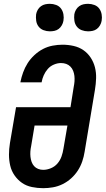

<svg xmlns="http://www.w3.org/2000/svg" viewBox="-20 -977 554 1005"><path d="M206 8Q176 8 147 2Q118 -4 95.5 -19.5Q73 -35 56.5 -58.5Q40 -82 33.5 -110Q27 -138 27 -167.5Q27 -197 32 -228L64 -416H349L366 -523Q369 -537 370 -551.5Q371 -566 369.5 -579.5Q368 -593 363 -606Q358 -619 348.5 -628.5Q339 -638 326.5 -642.5Q314 -647 299 -647Q281 -647 262 -639Q243 -631 230 -616Q217 -601 209 -583Q201 -565 198 -547V-546H87V-548Q92 -573 101 -598Q110 -623 124.5 -646Q139 -669 160 -688.5Q181 -708 205 -720.5Q229 -733 255.5 -738Q282 -743 307 -743Q337 -743 365.5 -736.5Q394 -730 416.5 -714.5Q439 -699 454.5 -675.5Q470 -652 477 -624.5Q484 -597 483 -567Q482 -537 477 -507L423 -183Q419 -157 410.5 -132Q402 -107 387.5 -84.5Q373 -62 352.5 -43.5Q332 -25 307.5 -13Q283 -1 257 3.5Q231 8 206 8ZM206 -88Q226 -88 246.5 -96.5Q267 -105 281 -121.5Q295 -138 302 -158Q309 -178 312 -198L333 -320H161L143 -212Q140 -198 139 -184Q138 -170 139.5 -156Q141 -142 145.5 -129.5Q150 -117 158.5 -107.5Q167 -98 179.5 -93Q192 -88 206 -88ZM441 -813Q424 -813 408 -819Q392 -825 382 -838Q372 -851 369.5 -868Q367 -885 369 -902Q371 -914 377.5 -925.5Q384 -937 394.5 -944.5Q405 -952 417 -954.5Q429 -957 441 -957Q458 -957 474 -951Q490 -945 499.5 -932Q509 -919 512 -902Q515 -885 512 -868Q510 -856 503.5 -844.5Q497 -833 487 -825.5Q477 -818 465 -815.5Q453 -813 441 -813ZM241 -813Q224 -813 208 -819Q192 -825 182 -838Q172 -851 169.5 -868Q167 -885 169 -902Q171 -914 177.5 -925.5Q184 -937 194.5 -944.5Q205 -952 217 -954.5Q229 -957 241 -957Q258 -957 274 -951Q290 -945 299.5 -932Q309 -919 312 -902Q315 -885 312 -868Q310 -856 303.5 -844.5Q297 -833 287 -825.5Q277 -818 265 -815.5Q253 -813 241 -813Z"/></svg>

Font: Iosevka
Style: Bold Italic
Weight: 700
Italic angle: -9°
Monospace: yes
Designer: Belleve Invis
Foundry: Belleve Invis
Version: Version 32.5.0; ttfautohint (v1.8.4)